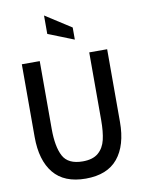

<svg xmlns="http://www.w3.org/2000/svg" viewBox="-103 -1024 823 1108"><g transform="rotate(-10 309.0 -470.5)"><path d="M59 -274V-700H164V-303Q164 -198 193.5 -142.5Q223 -87 309 -87Q368 -87 400 -114.5Q432 -142 443 -188.5Q454 -235 454 -303V-700H559V-274Q559 -137 497 -61.5Q435 14 309 14Q183 14 121 -61.5Q59 -137 59 -274ZM234 -847V-955L385 -858V-787Z"/></g></svg>

Font: Cabin Condensed Medium
Style: Regular
Weight: 500
Width: 3
Version: Version 2.001